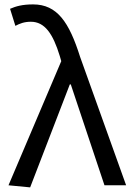

<svg xmlns="http://www.w3.org/2000/svg" viewBox="-20 -829 592 859"><path d="M114.9 9.3 292.3 -451.3H296.7L447.4 0H544.3L338.4 -574.4C289.4 -729.8 235.8 -809.3 128 -809.3C80.2 -809.3 51.2 -801 25 -789.6L48.8 -713.3C68.1 -723.5 88.1 -731.7 118 -731.7C180 -731.7 216.9 -678.5 247.5 -578.3L254.1 -555.4L18 0Z"/></svg>

Font: Source Han Sans JP VF
Style: Regular
Weight: 250
Designer: Ryoko NISHIZUKA 西塚涼子 (kana, bopomofo & ideographs); Paul D. Hunt (Latin, Greek & Cyrillic); Sandoll Communications 산돌커뮤니
Foundry: Adobe
Version: Version 2.004;hotconv 1.0.118;makeotfexe 2.5.65603